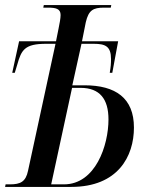

<svg xmlns="http://www.w3.org/2000/svg" viewBox="-28 -734 595 754"><path d="M-8 0H252C435 0 498 -120 498 -233C498 -349 426 -399 304 -399H256L292 -562H340C386 -562 408 -552 408 -502C408 -485 407 -471 403 -448H413L436 -572H294L309 -647C320 -694 338 -704 380 -704H407L409 -714H144L142 -704H160C191 -704 210 -700 210 -675C210 -663 206 -641 202 -622L192 -572H47L20 -448H30L40 -481C56 -538 69 -562 153 -562H190L82 -63C73 -20 52 -10 11 -10H-6ZM223 -10H173L255 -389H288C364 -389 398 -345 398 -265C398 -163 347 -10 223 -10Z"/></svg>

Font: Noto Serif Display ExtraCondensed Medium
Style: Italic
Weight: 500
Width: 2
Italic angle: -12°
Designer: Monotype Design Team
Foundry: Monotype Imaging Inc.
Version: Version 2.009